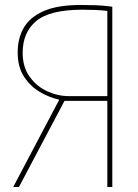

<svg xmlns="http://www.w3.org/2000/svg" viewBox="-20 -751 556 771"><path d="M33 0 217 -349V-351Q179 -359 140.5 -381.5Q102 -404 76.5 -443Q51 -482 51 -541Q51 -598 76 -640.5Q101 -683 156.5 -707Q212 -731 304 -731Q335 -731 365 -730Q395 -729 431 -724V0H411V-346H239L56 0ZM257 -365H411V-707Q389 -710 362 -711Q335 -712 311 -712Q180 -712 125.5 -666.5Q71 -621 71 -539Q71 -482 99 -443Q127 -404 169.5 -384.5Q212 -365 257 -365Z"/></svg>

Font: Murecho Thin
Style: Regular
Weight: 100
Designer: Neil Summerour
Foundry: Positype
Version: Version 1.010